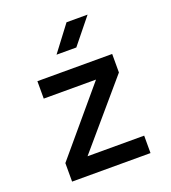

<svg xmlns="http://www.w3.org/2000/svg" viewBox="-142 -890 884 994"><g transform="rotate(-20 300.0 -392.5)"><path d="M84 0V-102L381 -454H93V-550H505V-448L204 -96H516V0ZM233 -645 339 -785H455L342 -645Z"/></g></svg>

Font: JetBrains Mono NL SemiBold
Style: Regular
Weight: 600
Designer: Philipp Nurullin, Konstantin Bulenkov
Foundry: JetBrains
Version: Version 2.304; ttfautohint (v1.8.4.7-5d5b)